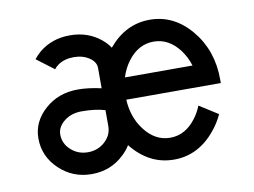

<svg xmlns="http://www.w3.org/2000/svg" viewBox="-58 -541 840 634"><g transform="rotate(-10 361.5 -224.5)"><path d="M202.6 -63.5Q235.8 -63.5 259.5 -85Q283.2 -106.4 283.2 -136.7V-190.4Q250.5 -200.2 205.1 -200.2Q169.9 -200.2 146 -181.2Q122.1 -162.1 122.1 -136.7Q122.1 -106.4 145.8 -85Q169.4 -63.5 202.6 -63.5ZM591.8 -285.6Q583 -314.5 564.9 -338.9Q529.3 -385.7 478.5 -385.7Q427.7 -385.7 392.1 -338.9Q374 -314.5 365.2 -285.6ZM478.5 9.8Q395 9.8 336.4 -63.5Q326.7 -47.4 311.5 -33.2Q266.6 9.8 202.6 9.8Q139.2 9.8 94 -33.2Q48.8 -76.2 48.8 -136.7Q48.8 -192.4 94 -232.9Q139.2 -273.4 205.1 -273.4Q240.2 -273.4 283.2 -263.7V-332Q283.2 -352.1 261.7 -366.5Q240.2 -380.9 210 -380.9Q179.7 -380.9 158.2 -366.7Q148.4 -359.9 143.1 -352.1L85 -396Q93.8 -407.7 106.4 -418.5Q149.4 -454.1 210 -454.1Q270.5 -454.1 313.5 -418.5Q329.6 -405.3 339.8 -389.6L340.3 -390.6Q397.5 -459 478.5 -459Q559.6 -459 616.7 -390.4Q673.8 -321.8 673.8 -224.6V-212.4H356.9Q359.9 -153.3 392.1 -110.8Q427.7 -63.5 478.5 -63.5Q529.3 -63.5 564.9 -110.8Q579.1 -129.4 587.9 -151.9L650.4 -112.3Q637.2 -83.5 616.7 -59.1Q559.6 9.8 478.5 9.8Z"/></g></svg>

Font: Catrinity
Style: Regular
Weight: 400
Designer: Alexander Lange
Foundry: High-Logic / Made with FontCreator
Version: Version 2.090;May 20, 2024;FontCreator 15.0.0.2974 64-bit